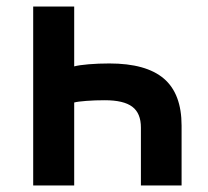

<svg xmlns="http://www.w3.org/2000/svg" viewBox="-20 -570 640 590"><path d="M208 -550V-366Q223 -370 252.5 -372.5Q282 -375 316 -375Q429 -375 483.5 -328.5Q538 -282 538 -184V0H413V-178Q413 -222 386.5 -242Q360 -262 302 -262Q272 -262 245.5 -260Q219 -258 208 -255V0H82V-550Z"/></svg>

Font: NKDuy Mono
Style: Bold
Weight: 700
Monospace: yes
Designer: NKDuy
Foundry: NKDuy
Version: Version 2.251; ttfautohint (v1.8.4.7-5d5b)